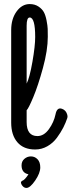

<svg xmlns="http://www.w3.org/2000/svg" viewBox="-20 -707 352 944"><path d="M111 -581V-296Q126 -326 139.5 -403.5Q153 -481 153 -525Q153 -621 126 -621Q111 -621 111 -581ZM253 -145Q260 -181 285 -172Q305 -165 311 -142Q313 -134 311 -127Q303 -103 291 -79.5Q279 -56 260 -30Q241 -4 213 12Q185 28 153 28Q96 28 65.5 -7.5Q35 -43 35 -104V-559Q35 -614 61.5 -650.5Q88 -687 126 -687Q151 -687 169 -675Q187 -663 195.5 -647.5Q204 -632 209 -606Q214 -580 214.5 -565Q215 -550 215 -526Q215 -460 191 -372.5Q167 -285 143.5 -229Q120 -173 111 -165V-107Q111 -38 164 -38Q196 -38 220.5 -72Q245 -106 253 -145ZM132 62Q151 62 164.5 76Q178 90 178 116Q178 144 153 180.5Q128 217 110 217Q99 217 91 207.5Q83 198 83 189Q83 186 89 182Q101 179 120 150Q86 143 86 106Q86 86 100 74Q114 62 132 62Z"/></svg>

Font: Grand Hotel
Style: Regular
Weight: 400
Designer: Brian J. Bonislawsky & Jim Lyles for Astigmatic (AOETI)
Foundry: Astigmatic (AOETI)
Version: Version 001.000